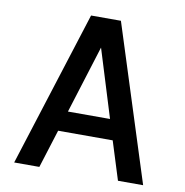

<svg xmlns="http://www.w3.org/2000/svg" viewBox="-79 -775 817 849"><g transform="rotate(10 329.5 -350.5)"><path d="M40 -1 262 -700H396L619 -1H506L452 -173H207L153 -1ZM330 -568 235 -264H424Z"/></g></svg>

Font: Kulim Park SemiBold
Style: Regular
Weight: 600
Designer: Noponies / Dale Sattler
Foundry: Noponies
Version: Version 1.000; ttfautohint (v1.8.3)